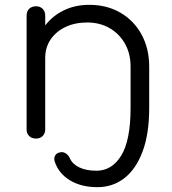

<svg xmlns="http://www.w3.org/2000/svg" viewBox="-20 -573 713 794"><path d="M383 201Q316 201 269 172.5Q222 144 206 94Q202 80 208.5 69.5Q215 59 229 57Q240 54 251.5 61Q263 68 269 82Q280 106 308.5 119.5Q337 133 379 133Q443 133 481.5 70Q520 7 520 -127V-298Q520 -351 497 -392Q474 -433 433.5 -456.5Q393 -480 341 -480Q290 -480 251 -461.5Q212 -443 189.5 -410Q167 -377 167 -334V-38Q167 -21 156.5 -10.5Q146 0 129 0Q111 0 100.5 -10.5Q90 -21 90 -38V-508Q90 -526 100.5 -536.5Q111 -547 129 -547Q146 -547 156.5 -536.5Q167 -526 167 -508V-468Q198 -508 244.5 -530.5Q291 -553 349 -553Q422 -553 478 -520.5Q534 -488 565.5 -430Q597 -372 597 -298V-127Q597 -19 569.5 54Q542 127 494 164Q446 201 383 201Z"/></svg>

Font: Comfortaa
Style: Regular
Weight: 400
Designer: Johan Aakerlund
Foundry: Johan Aakerlund
Version: Version 3.104; ttfautohint (v1.8.1.43-b0c9)